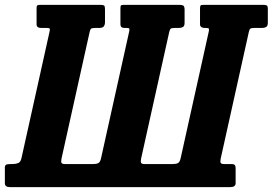

<svg xmlns="http://www.w3.org/2000/svg" viewBox="-55 -770 1122 790"><path d="M313.5 -637 198 -117Q195.5 -104.5 198.2 -99.8Q201 -95 212 -95H329Q342 -95 349.8 -99Q357.5 -103 361 -120L476 -638Q478.5 -648 477.2 -651.5Q476 -655 466.5 -655H457Q440.5 -655 440.5 -670V-737Q440.5 -747 444 -748.5Q447.5 -750 456 -750H683Q694 -750 698.8 -747.2Q703.5 -744.5 704.5 -733V-676Q704.5 -663 697.8 -659Q691 -655 682 -655H664Q652 -655 647.8 -652.2Q643.5 -649.5 641 -637L525.5 -117Q523 -104.5 525.8 -99.8Q528.5 -95 539.5 -95H656.5Q669.5 -95 677.2 -99Q685 -103 688.5 -120L803.5 -638Q806 -648 804.5 -651.5Q803 -655 793.5 -655H785.5Q779.5 -655 773.8 -658.5Q768 -662 768 -670V-734.5Q768 -744.5 770.2 -747.2Q772.5 -750 781 -750H1028Q1039 -750 1043 -747.2Q1047 -744.5 1047 -733V-676Q1047 -663 1040 -659Q1033 -655 1024 -655H991.5Q979.5 -655 975.2 -652.2Q971 -649.5 968.5 -637L853 -117Q850.5 -104.5 853.2 -99.8Q856 -95 867 -95H899.5Q914.5 -95 914.5 -79V-16Q914.5 0 891 0H-13.5Q-35 0 -35 -16V-81Q-35 -89 -30.2 -92Q-25.5 -95 -11.5 -95H-3.5Q9.5 -95 19.8 -99Q30 -103 33.5 -120L148.5 -638Q151 -648 149.8 -651.5Q148.5 -655 137.5 -655H114.5Q95.5 -655 95.5 -670V-737Q95.5 -746.5 99 -748.2Q102.5 -750 111 -750H360.5Q369.5 -750 373.2 -747.2Q377 -744.5 377 -733V-676Q375.5 -663 369.5 -659Q363.5 -655 354.5 -655H336.5Q324.5 -655 320.2 -652.2Q316 -649.5 313.5 -637Z"/></svg>

Font: Besley* Condensed
Style: Bold Italic
Weight: 700
Width: 3
Italic angle: -13°
Designer: Owen Earl
Foundry: indestructible type*
Version: Version 3.000; ttfautohint (v1.8.3)